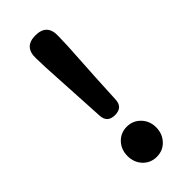

<svg xmlns="http://www.w3.org/2000/svg" viewBox="-248 -806 865 865"><g transform="rotate(-45 185.0 -373.0)"><path d="M185 14Q146 14 120 -13.5Q94 -41 94 -82Q94 -123 120 -150.5Q146 -178 185 -178Q224 -178 250.5 -150.5Q277 -123 277 -82.5Q277 -42 251 -14Q225 14 185 14ZM185 -252Q137 -252 134 -298L116 -621L114 -684Q111 -760 185 -760Q259 -760 256 -684L254 -621L243 -436L236 -298Q233 -252 185 -252Z"/></g></svg>

Font: GenSenRounded TW B
Style: Regular
Weight: 700
Version: Version 1.501;PS 1;hotconv 16.6.51;makeotf.lib2.5.65220